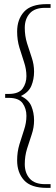

<svg xmlns="http://www.w3.org/2000/svg" viewBox="-20 -760 270 930"><path d="M206 150Q130 150 96.5 113Q63 76 63 17Q63 -24 74 -60.5Q85 -97 96.5 -131Q108 -165 108 -199Q108 -234 89.5 -260Q71 -286 22 -286H5V-305H22Q71 -305 89.5 -331Q108 -357 108 -391Q108 -425 96.5 -459Q85 -493 74 -529.5Q63 -566 63 -607Q63 -666 96.5 -703Q130 -740 206 -740H225V-722H198Q148 -722 124 -695Q100 -668 100 -625Q100 -586 111 -550.5Q122 -515 133.5 -481.5Q145 -448 145 -413Q145 -376 132 -344.5Q119 -313 81 -295Q119 -277 132 -245.5Q145 -214 145 -177Q145 -142 133.5 -108.5Q122 -75 111 -39.5Q100 -4 100 35Q100 78 124 105Q148 132 198 132H225V150Z"/></svg>

Font: Spectral SC ExtraLight
Style: Regular
Weight: 275
Designer: Jean-Baptiste Levee
Foundry: Production Type
Version: Version 2.001